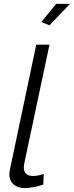

<svg xmlns="http://www.w3.org/2000/svg" viewBox="-20 -959 379 985"><path d="M233.9 -829.1 191.9 -846.2 268.1 -939H338.9ZM27.8 -66.9Q27.8 -73.2 32.2 -95.2L166 -730H233.9L104 -118.2Q102.1 -104.5 102.1 -100.1Q102.1 -79.1 114.3 -67.6Q126.5 -56.2 148.9 -56.2Q175.8 -56.2 204.1 -66.9L202.1 -12.2Q182.6 -4.9 154.8 0.5Q127 5.9 106.9 5.9Q70.3 5.9 49.1 -13.4Q27.8 -32.7 27.8 -66.9Z"/></svg>

Font: Rawline
Style: Italic
Weight: 400
Italic angle: -12°
Designer: Matt McInerney, Pablo Impallari, Rodrigo Fuenzalida
Foundry: Matt McInerney, Pablo Impallari, Rodrigo Fuenzalida
Version: Version 4.020;PS 004.020;hotconv 1.0.88;makeotf.lib2.5.64775